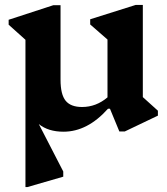

<svg xmlns="http://www.w3.org/2000/svg" viewBox="-20 -519 675 777"><path d="M237 14Q175 14 137 -17L236 175V196L91 238H83V-358L15 -419V-439L196 -498H225V-196Q225 -137 245.5 -111.5Q266 -86 312 -86Q369 -86 415 -125V-359L345 -420V-441L529 -499H558V-126L619 -71V-51L485 13H463L425 -79H417Q334 14 237 14Z"/></svg>

Font: Platypi SemiBold
Style: Regular
Weight: 600
Designer: David Sargent
Foundry: Bolt Cutter Type
Version: Version 1.200; ttfautohint (v1.8.4.7-5d5b)